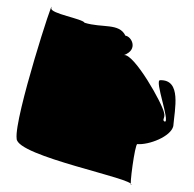

<svg xmlns="http://www.w3.org/2000/svg" viewBox="-20 -582 571 565"><path d="M29 -174C21 -234 142 -606 131 -558C127 -542 223 -527 229 -515C281 -499 331 -515 349 -477C367 -475 388 -436 345 -420C375 -424 459 -276 463 -249C467 -235 455 -229 465 -224C481 -224 434 -346 451 -346C515 -348 494 -261 490 -211C483 -180 418 -155 384 -158C377 -158 360 -31 366 -38C380 -56 29 -122 29 -174Z"/></svg>

Font: Interstorm
Style: Regular
Weight: 400
Version: Version 0.7